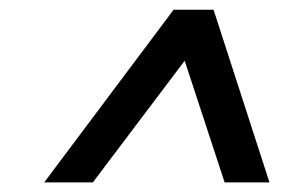

<svg xmlns="http://www.w3.org/2000/svg" viewBox="-20 -696 618 399"><path d="M540 -316.9H446.8L363.8 -569.8L172.9 -316.9H71.8L340.8 -675.8H423.8Z"/></svg>

Font: Cadman
Style: Bold Italic
Weight: 700
Italic angle: -12°
Designer: Paul James MIller
Foundry: High-Logic / Made with FontCreator
Version: Version 2.114;March 28, 2021;FontCreator 13.0.0.2683 64-bit